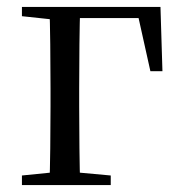

<svg xmlns="http://www.w3.org/2000/svg" viewBox="-20 -536 525 556"><path d="M123.1 0H212.3C210.3 -48.6 209.3 -160.1 209.3 -228.5V-280C209.3 -355.1 210.3 -467.4 212.3 -516H123.1C125.3 -467.4 126.3 -355.1 126.3 -280V-228.5C126.3 -160.1 125.3 -48.6 123.1 0ZM167 -483.7H407.3L375.3 -510.7L415.5 -329.9H450.4L444.7 -516H167ZM43.5 0H300.7V-27.8L182.9 -38.6H150.9L43.5 -27.8ZM43.5 -489.1 152.7 -477.4H167V-516H43.5Z"/></svg>

Font: Source Han Serif TW VF
Style: Regular
Weight: 250
Designer: Ryoko NISHIZUKA 西塚涼子 (kana & ideographs); Frank Grießhammer (Latin, Greek & Cyrillic); Wenlong ZHANG 张文龙 (bopomofo); San
Foundry: Adobe
Version: Version 2.002;hotconv 1.1.0;makeotfexe 2.6.0